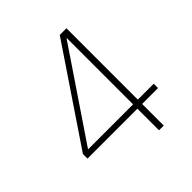

<svg xmlns="http://www.w3.org/2000/svg" viewBox="-187 -836 974 974"><g transform="rotate(-45 300.0 -349.0)"><path d="M403 0V-155H45V-188L389 -698H437V-186H551V-155H437V0ZM80 -186H403V-661H401Z"/></g></svg>

Font: IBM Plex Sans Arabic ExtraLight
Style: Regular
Weight: 200
Designer: Mike Abbink, Paul van der Laan, Pieter van Rosmalen, Wael Morcos, Khajak Apelian
Foundry: Bold Monday
Version: Version 1.1